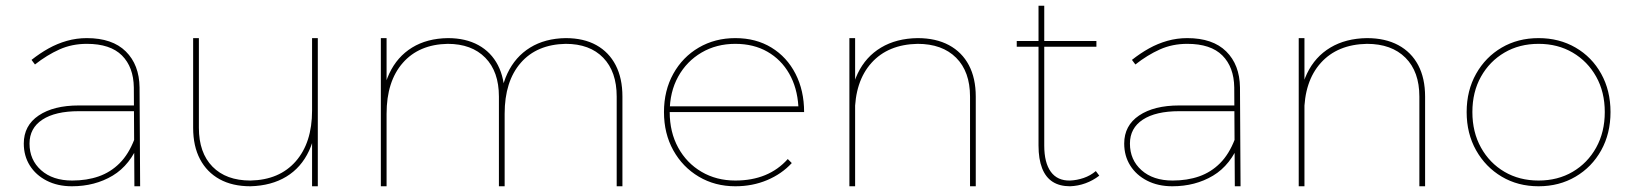

<svg xmlns="http://www.w3.org/2000/svg" viewBox="-20 -650 5692 670"><path d="M255 -262Q173 -262 128 -232.5Q83 -203 83 -149Q83 -92 123.5 -56Q164 -20 232 -20Q283 -20 324.5 -34.5Q366 -49 397.5 -80.5Q429 -112 449 -164L467 -156Q435 -74 373 -37Q311 0 231 0Q181 0 143 -19.5Q105 -39 84 -72.5Q63 -106 63 -149Q63 -212 115 -247Q167 -282 255 -282H458V-262ZM447 -345Q446 -416 405.5 -456.5Q365 -497 283 -497Q231 -497 187.5 -477.5Q144 -458 102 -425L90 -441Q119 -464 149.5 -481Q180 -498 213.5 -507.5Q247 -517 283 -517Q372 -517 419 -470.5Q466 -424 467 -345L469 0H449Z M674 -204Q674 -117 721.5 -68.5Q769 -20 854 -20Q955 -22 1012 -87Q1069 -152 1069 -264H1086Q1086 -183 1058.5 -124Q1031 -65 979 -33.5Q927 -2 854 0Q791 0 746.5 -24.5Q702 -49 678 -94.5Q654 -140 654 -204V-517H674ZM1069 -517H1089V0H1069Z M1721 -313Q1721 -400 1673.5 -448.5Q1626 -497 1542 -497Q1442 -495 1385.5 -430.5Q1329 -366 1329 -253H1311Q1311 -335 1338.5 -393.5Q1366 -452 1418 -484Q1470 -516 1543 -517Q1605 -517 1649.5 -492.5Q1694 -468 1717.5 -422.5Q1741 -377 1741 -313V0H1721ZM2132 -313Q2132 -400 2085 -448.5Q2038 -497 1954 -497Q1853 -495 1797 -430.5Q1741 -366 1741 -253H1723Q1723 -335 1750.5 -393.5Q1778 -452 1830 -484Q1882 -516 1954 -517Q2017 -517 2061 -492.5Q2105 -468 2128.5 -422.5Q2152 -377 2152 -313V0H2132ZM1309 -517H1329V0H1309Z M2766 -279Q2762 -344 2734 -393Q2706 -442 2658 -469.5Q2610 -497 2546 -497Q2480 -497 2428 -466.5Q2376 -436 2346.5 -382.5Q2317 -329 2317 -259Q2317 -189 2346.5 -135Q2376 -81 2428 -50.5Q2480 -20 2546 -20Q2662 -20 2729 -95L2743 -81Q2708 -43 2657 -21.5Q2606 0 2546 0Q2475 0 2418.5 -33.5Q2362 -67 2329.5 -125.5Q2297 -184 2297 -259Q2297 -334 2329.5 -392.5Q2362 -451 2418.5 -484Q2475 -517 2546 -517Q2618 -517 2672 -484Q2726 -451 2756 -392.5Q2786 -334 2786 -259H2309V-279Z M3365 -313Q3365 -400 3316.5 -448.5Q3268 -497 3182 -497Q3079 -495 3021 -430.5Q2963 -366 2963 -253H2945Q2945 -335 2973 -393.5Q3001 -452 3054.5 -484Q3108 -516 3182 -517Q3246 -517 3291.5 -492.5Q3337 -468 3361 -422.5Q3385 -377 3385 -313V0H3365ZM2944 -517H2964V0H2944Z M3624 -142Q3624 -82 3647 -50.5Q3670 -19 3714 -20Q3738 -21 3761.5 -29Q3785 -37 3804 -53L3816 -37Q3794 -20 3768 -10.5Q3742 -1 3714 0Q3678 0 3653.5 -15.5Q3629 -31 3616.5 -63Q3604 -95 3604 -142V-630H3624ZM3528 -507H3806V-487H3528Z M4095 -262Q4013 -262 3968 -232.5Q3923 -203 3923 -149Q3923 -92 3963.5 -56Q4004 -20 4072 -20Q4123 -20 4164.5 -34.5Q4206 -49 4237.5 -80.5Q4269 -112 4289 -164L4307 -156Q4275 -74 4213 -37Q4151 0 4071 0Q4021 0 3983 -19.5Q3945 -39 3924 -72.5Q3903 -106 3903 -149Q3903 -212 3955 -247Q4007 -282 4095 -282H4298V-262ZM4287 -345Q4286 -416 4245.5 -456.5Q4205 -497 4123 -497Q4071 -497 4027.5 -477.5Q3984 -458 3942 -425L3930 -441Q3959 -464 3989.5 -481Q4020 -498 4053.5 -507.5Q4087 -517 4123 -517Q4212 -517 4259 -470.5Q4306 -424 4307 -345L4309 0H4289Z M4933 -313Q4933 -400 4884.5 -448.5Q4836 -497 4750 -497Q4647 -495 4589 -430.5Q4531 -366 4531 -253H4513Q4513 -335 4541 -393.5Q4569 -452 4622.5 -484Q4676 -516 4750 -517Q4814 -517 4859.5 -492.5Q4905 -468 4929 -422.5Q4953 -377 4953 -313V0H4933ZM4512 -517H4532V0H4512Z M5349 -517Q5421 -517 5478 -484Q5535 -451 5567.5 -392.5Q5600 -334 5600 -259Q5600 -184 5567.5 -125.5Q5535 -67 5478 -33.5Q5421 0 5349 0Q5277 0 5220.5 -33.5Q5164 -67 5131 -125.5Q5098 -184 5098 -259Q5098 -334 5131 -392.5Q5164 -451 5220.5 -484Q5277 -517 5349 -517ZM5349 -497Q5282 -497 5230 -466.5Q5178 -436 5148 -382.5Q5118 -329 5118 -259Q5118 -189 5148 -135Q5178 -81 5230 -50.5Q5282 -20 5349 -20Q5416 -20 5468 -50.5Q5520 -81 5550 -135Q5580 -189 5580 -259Q5580 -329 5550 -382.5Q5520 -436 5468 -466.5Q5416 -497 5349 -497Z"/></svg>

Font: Alexandria Thin
Style: Regular
Weight: 250
Designer: Mohamed Gaber
Foundry: Kief Type Foundry
Version: Version 5.100